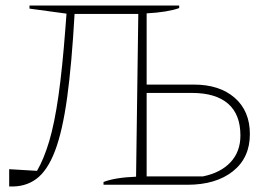

<svg xmlns="http://www.w3.org/2000/svg" viewBox="-20 -664 971 690"><path d="M13 6V-56L113 -50Q138 -93 157 -157Q176 -221 190 -319Q204 -417 215 -562L219 -615L86 -633V-644H624V-635Q582 -620 507 -616V-360H677Q769 -360 823.5 -312.5Q878 -265 878 -182Q878 -97 817 -48.5Q756 0 653 0H352V-10Q393 -26 469 -29L477 -614H248Q238 -436 221.5 -315Q205 -194 178 -122.5Q151 -51 110.5 -21Q70 9 13 6ZM507 -30H709Q773 -43 808.5 -81Q844 -119 844 -177Q844 -253 799.5 -291.5Q755 -330 670 -330H507Z"/></svg>

Font: Piazzolla SC Thin
Style: Regular
Weight: 100
Designer: Juan Pablo del Peral
Foundry: Huerta Tipografica
Version: Version 1.330